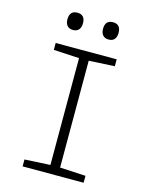

<svg xmlns="http://www.w3.org/2000/svg" viewBox="-133 -991 828 1073"><g transform="rotate(15 281.5 -454.5)"><path d="M105 0V-40L253 -48V-666L105 -674V-714H458V-674L309 -666V-48L458 -40V0ZM385 -809Q363 -809 351.5 -822.5Q340 -836 340 -859Q340 -909 385 -909Q430 -909 430 -859Q430 -836 419 -822.5Q408 -809 385 -809ZM179 -809Q157 -809 145.5 -822.5Q134 -836 134 -859Q134 -909 179 -909Q224 -909 224 -859Q224 -836 212.5 -822.5Q201 -809 179 -809Z"/></g></svg>

Font: Noto Sans Mono SemiCondensed Light
Style: Regular
Weight: 300
Width: 4
Designer: Monotype Design Team
Foundry: Monotype Imaging Inc.
Version: Version 2.014; ttfautohint (v1.8.4.7-5d5b)